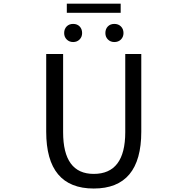

<svg xmlns="http://www.w3.org/2000/svg" viewBox="-20 -1033 1040 1065"><path d="M236.3 -302.7V-733.4H330.1V-299.8Q330.1 -68.4 500 -68.4Q674.8 -68.4 674.8 -299.8V-733.4H763.7V-302.7Q763.7 12.7 500 12.7Q236.3 12.7 236.3 -302.7ZM335.9 -849.6Q335.9 -872.1 349.6 -886.2Q363.3 -900.4 385.7 -900.4Q408.2 -900.4 421.9 -886.2Q435.5 -872.1 435.5 -849.6Q435.5 -828.1 421.4 -814Q407.2 -799.8 385.7 -799.8Q364.3 -799.8 350.1 -814Q335.9 -828.1 335.9 -849.6ZM350.6 -961.9V-1012.7H649.4V-961.9ZM614.3 -799.8Q592.8 -799.8 578.6 -814Q564.5 -828.1 564.5 -849.6Q564.5 -872.1 578.1 -886.2Q591.8 -900.4 614.3 -900.4Q636.7 -900.4 650.9 -886.2Q665 -872.1 665 -849.6Q665 -828.1 650.9 -814Q636.7 -799.8 614.3 -799.8Z"/></svg>

Font: Gen Shin Gothic Monospace Regular
Style: Regular
Weight: 400
Designer: [Source Han Sans]
Ryoko NISHIZUKA  (kana & ideographs); Paul D. Hunt (Latin, Greek & Cyrillic); Wenlong ZHANG  (bopomofo
Version: Version 1.002.20150607